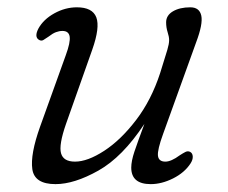

<svg xmlns="http://www.w3.org/2000/svg" viewBox="-20 -482 608 512"><path d="M487 -77Q493.5 -73.5 494 -64.8Q494.5 -56 488 -46Q472 -21.5 441.5 -6.2Q411 9 382 9Q330 9 330 -35Q330 -52.5 338.5 -77.8Q347 -103 365 -151.5Q306.5 -63 242.2 -27Q178 9 128 9Q72 9 66.2 -30.8Q60.5 -70.5 87 -144.5L155.5 -335Q168 -369 165.8 -384.2Q163.5 -399.5 146.5 -399.5Q138 -399.5 129.2 -396.2Q120.5 -393 109 -384Q101 -378.5 95.5 -375.2Q90 -372 83.5 -376Q71 -384 82.5 -406Q96 -430.5 125 -446.5Q154 -462.5 185 -462.5Q226.5 -462.5 236.8 -435.8Q247 -409 226 -349.5L156 -151.5Q136.5 -95.5 142.8 -73.2Q149 -51 180 -51Q213.5 -51 257.8 -79.8Q302 -108.5 342.8 -161.8Q383.5 -215 407 -287Q421.5 -333 426.2 -349Q431 -365 431 -375Q431 -384 427 -396.2Q423 -408.5 423 -422.5Q423 -441 441.2 -451.8Q459.5 -462.5 487.5 -462.5Q512 -462.5 516.8 -440.2Q521.5 -418 503 -369L415 -125Q399.5 -82.5 401.2 -66.8Q403 -51 421 -51Q436.5 -51 459.5 -68Q468 -73.5 474.5 -76.8Q481 -80 487 -77Z"/></svg>

Font: Fraunces 9pt SuperSoft Light
Style: Italic
Weight: 300
Italic angle: -16°
Version: Version 1.000;[b76b70a41]